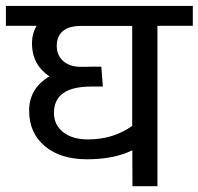

<svg xmlns="http://www.w3.org/2000/svg" viewBox="-35 -645 687 665"><path d="M261.7 -413.6 283.2 -414.1H315.9L321.3 -345.2H280.8Q151.9 -345.2 151.9 -253.9Q151.9 -212.4 183.8 -187.3Q215.8 -162.1 269.5 -162.1Q357.4 -162.1 422.9 -209V-555.2H246.6Q203.1 -555.2 182.4 -537.1Q161.6 -519 161.6 -486.3Q161.6 -453.6 183.8 -433.6Q206.1 -413.6 245.1 -413.6ZM423.3 -124.5Q359.4 -93.3 266.8 -93.3Q174.3 -93.3 120.1 -138.9Q65.9 -184.6 65.9 -261.7Q65.9 -338.9 136.2 -380.4Q75.7 -421.4 75.7 -494.6Q75.7 -527.8 91.8 -555.7H-14.6V-624.5H632.8V-555.7H510.3V0H423.8Z"/></svg>

Font: Yantramanav
Style: Regular
Weight: 400
Version: Version 1.000;PS 1.0;hotconv 1.0.72;makeotf.lib2.5.5900; ttf